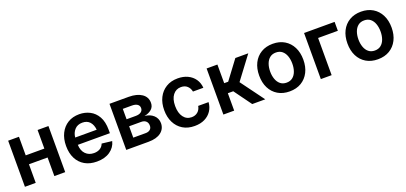

<svg xmlns="http://www.w3.org/2000/svg" viewBox="15 -1340 4519 2137"><g transform="rotate(-20 2275.0 -271.5)"><path d="M194.3 -545.9V-325.7H415V-545.9H543.5V0H415V-220.2H194.3V0H66.4V-545.9Z M917.5 10.7Q835 10.7 775.4 -23.7Q715.8 -58.1 683.8 -121.1Q651.9 -184.1 651.9 -269.5Q651.9 -354 683.6 -417.7Q715.3 -481.4 772.9 -517.1Q830.6 -552.7 909.2 -552.7Q976.1 -552.7 1033.2 -523.7Q1090.3 -494.6 1124.8 -433.6Q1159.2 -372.6 1159.2 -277.3V-237.3H779.3Q782.2 -167 820.3 -128.2Q858.4 -89.4 918.9 -89.4Q960.4 -89.4 990.2 -107.2Q1020 -125 1033.2 -160.2L1153.3 -146Q1136.2 -75.2 1074.2 -32.2Q1012.2 10.7 917.5 10.7ZM779.8 -323.7H1034.2Q1028.8 -382.3 997.6 -417.5Q966.3 -452.6 909.7 -452.6Q852.1 -452.6 818.4 -415.5Q784.7 -378.4 779.8 -323.7Z M1266.6 0V-545.9H1495.1Q1591.8 -545.4 1648.2 -506.6Q1704.6 -467.8 1704.6 -398.9Q1704.6 -352.5 1672.9 -324Q1641.1 -295.4 1586.9 -285.2Q1650.9 -279.3 1691.2 -242.2Q1731.4 -205.1 1731.9 -147.9Q1731.4 -80.6 1679 -40.3Q1626.5 0 1530.8 0ZM1386.7 -101.6H1530.8Q1565.9 -101.1 1586.2 -117.9Q1606.4 -134.8 1606 -164.1Q1606.4 -197.8 1586.2 -217Q1565.9 -236.3 1530.8 -236.3H1386.7ZM1386.7 -319.3H1497.6Q1536.6 -319.8 1559.1 -336.4Q1581.5 -353 1581.5 -381.8Q1581.5 -410.6 1558.6 -426.5Q1535.6 -442.4 1495.1 -442.4H1386.7Z M2075.7 10.7Q1994.1 10.7 1935.8 -25.1Q1877.4 -61 1845.9 -124.5Q1814.5 -188 1814.5 -270.5Q1814.5 -354 1846.4 -417.5Q1878.4 -481 1936.8 -516.8Q1995.1 -552.7 2075.2 -552.7Q2141.6 -552.7 2192.9 -528.3Q2244.1 -503.9 2274.7 -459.7Q2305.2 -415.5 2309.6 -356.4H2186.5Q2179.2 -396 2151.4 -422.6Q2123.5 -449.2 2076.7 -449.2Q2017.6 -449.2 1981.2 -402.3Q1944.8 -355.5 1944.8 -272.5Q1944.8 -189 1980.7 -140.9Q2016.6 -92.8 2076.7 -92.8Q2119.6 -92.8 2149.2 -117.7Q2178.7 -142.6 2186.5 -186.5H2309.6Q2305.2 -128.4 2275.6 -84Q2246.1 -39.6 2195.3 -14.4Q2144.5 10.7 2075.7 10.7Z M2417 0V-545.9H2544.9V-325.2H2592.3L2757.3 -545.9H2910.6L2709 -277.3L2913.1 0H2758.8L2608.9 -206.1H2544.9V0Z M3200.7 10.7Q3121.1 10.7 3062.3 -24.4Q3003.4 -59.6 2971.4 -122.8Q2939.5 -186 2939.5 -270.5Q2939.5 -355 2971.4 -418.5Q3003.4 -481.9 3062.3 -517.3Q3121.1 -552.7 3200.7 -552.7Q3280.8 -552.7 3339.4 -517.3Q3397.9 -481.9 3430.2 -418.5Q3462.4 -355 3462.4 -270.5Q3462.4 -186 3430.2 -122.8Q3397.9 -59.6 3339.4 -24.4Q3280.8 10.7 3200.7 10.7ZM3201.2 -92.8Q3245.1 -92.8 3274.2 -116.5Q3303.2 -140.1 3317.6 -180.7Q3332 -221.2 3332 -270.5Q3332 -320.8 3317.6 -361.3Q3303.2 -401.9 3274.2 -425.5Q3245.1 -449.2 3201.2 -449.2Q3157.2 -449.2 3128.2 -425.5Q3099.1 -401.9 3084.5 -361.3Q3069.8 -320.8 3069.8 -270.5Q3069.8 -221.2 3084.5 -180.7Q3099.1 -140.1 3128.2 -116.5Q3157.2 -92.8 3201.2 -92.8Z M3933.1 -545.9V-440.4H3699.2V0H3571.3V-545.9Z M4246.1 10.7Q4166.5 10.7 4107.7 -24.4Q4048.8 -59.6 4016.8 -122.8Q3984.9 -186 3984.9 -270.5Q3984.9 -355 4016.8 -418.5Q4048.8 -481.9 4107.7 -517.3Q4166.5 -552.7 4246.1 -552.7Q4326.2 -552.7 4384.8 -517.3Q4443.4 -481.9 4475.6 -418.5Q4507.8 -355 4507.8 -270.5Q4507.8 -186 4475.6 -122.8Q4443.4 -59.6 4384.8 -24.4Q4326.2 10.7 4246.1 10.7ZM4246.6 -92.8Q4290.5 -92.8 4319.6 -116.5Q4348.6 -140.1 4363 -180.7Q4377.4 -221.2 4377.4 -270.5Q4377.4 -320.8 4363 -361.3Q4348.6 -401.9 4319.6 -425.5Q4290.5 -449.2 4246.6 -449.2Q4202.6 -449.2 4173.6 -425.5Q4144.5 -401.9 4129.9 -361.3Q4115.2 -320.8 4115.2 -270.5Q4115.2 -221.2 4129.9 -180.7Q4144.5 -140.1 4173.6 -116.5Q4202.6 -92.8 4246.6 -92.8Z"/></g></svg>

Font: Inter Semi Bold
Style: Regular
Weight: 600
Designer: Rasmus Andersson
Foundry: rsms
Version: Version 4.000;git-e0f93cc